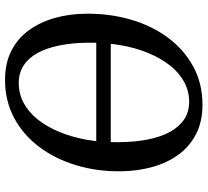

<svg xmlns="http://www.w3.org/2000/svg" viewBox="-50 -742 803 742"><g transform="rotate(-90 351.0 -371.5)"><path d="M316.5 10Q252 10 204 -14.5Q156 -39 124.2 -82.2Q92.5 -125.5 76.5 -182.5Q60.5 -239.5 59.5 -305Q58.5 -397.5 83 -478.5Q107.5 -559.5 154 -621.2Q200.5 -683 266 -718Q331.5 -753 412.5 -753Q478 -753 526 -728.2Q574 -703.5 605.2 -660Q636.5 -616.5 652.2 -560.2Q668 -504 668.5 -440.5Q669.5 -348.5 645.8 -267Q622 -185.5 575.8 -123.2Q529.5 -61 464 -25.5Q398.5 10 316.5 10ZM328.5 -41.5Q369.5 -41.5 405.2 -61Q441 -80.5 469 -116.2Q497 -152 517 -200.5Q537 -249 547 -307.2Q557 -365.5 556.5 -430.5Q556 -492.5 546 -542.2Q536 -592 516.8 -627.2Q497.5 -662.5 468.5 -681.2Q439.5 -700 400 -700Q359 -700 323.2 -680.8Q287.5 -661.5 259.5 -626.2Q231.5 -591 211.5 -542.8Q191.5 -494.5 181.2 -436.5Q171 -378.5 172 -314Q172.5 -251 182.5 -200.8Q192.5 -150.5 212.2 -115Q232 -79.5 260.8 -60.5Q289.5 -41.5 328.5 -41.5ZM659.5 -400.5 651 -344.5H70.5L78.5 -400.5Z"/></g></svg>

Font: Merriweather Light 18pt
Style: Italic
Weight: 400
Italic angle: -7.8°
Version: Version 2.101